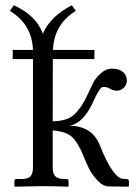

<svg xmlns="http://www.w3.org/2000/svg" viewBox="-20 -700 519 722"><path d="M178.2 -68.8Q178.2 -46.9 188.2 -36.9Q198.2 -26.9 222.2 -26.9H230Q237.8 -26.9 237.8 -19V0L235.8 2Q178.7 0 140.1 0L36.1 2L34.2 0V-19Q34.2 -26.9 42 -26.9H61Q85.9 -26.9 95 -37.4Q104 -47.9 104 -71.8V-478H27.8V-512.2H104Q100.6 -607.9 17.1 -659.2L32.2 -680.2Q117.2 -641.1 141.1 -573.2Q168.9 -638.2 250 -680.2L265.1 -659.2Q182.6 -607.9 179.2 -512.2H335V-478H178.7L178.2 -244.1Q231.9 -244.1 259.5 -269.8Q287.1 -295.4 308.1 -341.8Q322.3 -372.6 331.1 -389.9Q339.8 -407.2 359.4 -424.6Q378.9 -441.9 400.9 -441.9Q427.7 -441.9 442.4 -429.4Q457 -417 457 -397Q457 -381.8 446 -370.4Q435.1 -358.9 418.9 -358.9Q405.8 -358.9 390.1 -368.2Q382.3 -373 367.2 -373Q356 -373 333 -323.2Q295.9 -236.3 240.2 -227.1Q324.2 -227.1 354 -157.2Q404.8 -27.3 445.8 -26.9H454.1Q465.3 -26.9 464.8 -19V0L462.9 2L390.1 1Q367.2 1 346.2 -22Q325.2 -44.9 316.2 -63Q307.1 -81.1 293.9 -112.8Q275.4 -160.6 252.7 -183.1Q230 -205.6 178.2 -209.5Z"/></svg>

Font: Linux Libertine Display
Style: Regular
Weight: 400
Designer: Philipp H. Poll
Foundry: Philipp H. Poll
Version: Version 5.0.9